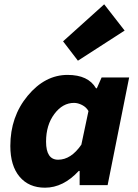

<svg xmlns="http://www.w3.org/2000/svg" viewBox="-20 -860 640 892"><path d="M189 12Q114 12 71 -39Q28 -90 28 -182Q28 -318 108.5 -415Q189 -512 294 -512Q390 -512 426 -450H430L452 -500H580L480 0H350V-66H346Q274 12 189 12ZM250 -118Q310 -118 358 -188L391 -344Q381 -362 361.5 -372Q342 -382 324 -382Q271 -382 232.5 -330.5Q194 -279 194 -202Q194 -118 250 -118ZM342 -578 273 -668 464 -840 559 -718Z"/></svg>

Font: TypoPRO Source Code Pro
Style: Italic
Weight: 900
Italic angle: -11°
Monospace: yes
Designer: Paul D. Hunt, Teo Tuominen
Foundry: Adobe Systems Incorporated
Version: Version 1.030;PS 1.0;hotconv 1.0.84;makeotf.lib2.5.63406